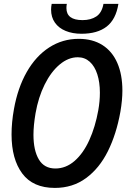

<svg xmlns="http://www.w3.org/2000/svg" viewBox="-20 -930 640 964"><path d="M38 -255Q38 -315.5 50 -382Q69 -489 114.5 -568.8Q160 -648.5 227 -691.8Q294 -735 375 -735Q445 -735 494.2 -703.8Q543.5 -672.5 569 -614Q594.5 -555.5 594.5 -475Q594.5 -427.5 584.5 -369Q564.5 -257 521.8 -171Q479 -85 412 -35.8Q345 13.5 255.5 13.5Q145.5 13.5 91.8 -58.8Q38 -131 38 -255ZM473.5 -376.5Q481.5 -421.5 481.5 -464.5Q481.5 -517 468.5 -557.2Q455.5 -597.5 430.5 -620Q405.5 -642.5 370.5 -642.5Q323 -642.5 279.5 -606Q236 -569.5 204.2 -505.5Q172.5 -441.5 158.5 -361.5Q148 -299.5 148 -253.5Q148 -175 175 -129.5Q202 -84 258 -84Q311 -84 354.8 -122.2Q398.5 -160.5 428.5 -226.8Q458.5 -293 473.5 -376.5ZM236.5 -881.5Q236.5 -895.5 239.5 -910.5H315.5Q313.5 -900.5 313.5 -889.5Q313.5 -829 394.5 -829Q436 -829 463.8 -847.5Q491.5 -866 499.5 -910.5H574.5Q562 -832.5 515.5 -796.5Q469 -760.5 389 -760.5Q344 -760.5 309.5 -774.8Q275 -789 255.8 -816.2Q236.5 -843.5 236.5 -881.5Z"/></svg>

Font: JuliaMono Medium
Style: Italic
Weight: 500
Italic angle: -9°
Monospace: yes
Designer: cormullion
Foundry: corm
Version: Version 0.054; ttfautohint (v1.8.4)